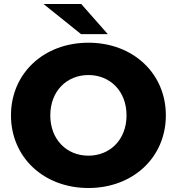

<svg xmlns="http://www.w3.org/2000/svg" viewBox="-20 -928 886 962"><path d="M423 14C647 14 811 -140 811 -350C811 -560 647 -714 423 -714C199 -714 35 -560 35 -350C35 -140 199 14 423 14ZM423 -148C315 -148 232 -228 232 -350C232 -472 315 -552 423 -552C531 -552 614 -472 614 -350C614 -228 531 -148 423 -148ZM520 -757 387 -908H198L386 -757Z"/></svg>

Font: Montserrat-Alt1 ExtBd
Style: Regular
Weight: 800
Designer: Differentunic
Foundry: Differentunic
Version: Version 7.222